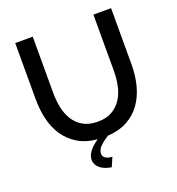

<svg xmlns="http://www.w3.org/2000/svg" viewBox="-157 -837 1066 1154"><g transform="rotate(-20 376.0 -260.0)"><path d="M376 -96Q432 -96 469 -118Q506 -140 528.5 -175.5Q551 -211 560.5 -256.5Q570 -302 570 -350V-710H683V-350Q683 -280 667 -218Q651 -156 617.5 -108Q584 -60 531 -30.5Q478 -1 403 4Q363 29 345 49.5Q327 70 327 91Q327 128 385 132L360 190Q311 182 286 159.5Q261 137 261 108Q261 55 338 3Q264 -4 213 -35.5Q162 -67 130 -115Q98 -163 84 -224Q70 -285 70 -350V-710H182V-350Q182 -301 191.5 -255.5Q201 -210 223.5 -174.5Q246 -139 283.5 -117.5Q321 -96 376 -96Z"/></g></svg>

Font: Oxford Sans SemiBold
Style: Regular
Weight: 600
Designer: Matt McInerney, Pablo Impallari, Rodrigo Fuenzalida
Foundry: Matt McInerney, Pablo Impallari, Rodrigo Fuenzalida
Version: Version 3.000g; ttfautohint (v1.5) -l 8 -r 28 -G 28 -x 14 -D